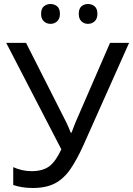

<svg xmlns="http://www.w3.org/2000/svg" viewBox="-20 -928 664 958"><path d="M396 -203Q364 -132 331.5 -84.5Q299 -37 255 -13.5Q211 10 143 10Q115 10 90.5 6Q66 2 46 -5V-94Q66 -85 89 -79.5Q112 -74 137 -74Q193 -74 225.5 -98Q258 -122 286 -183L11 -714H110L309 -321Q314 -311 321 -295.5Q328 -280 333 -266H337Q341 -277 347 -292.5Q353 -308 357 -318L529 -714H624ZM185 -859Q185 -885 199 -896.5Q213 -908 232 -908Q251 -908 265 -896.5Q279 -885 279 -859Q279 -834 265 -821.5Q251 -809 232 -809Q213 -809 199 -821.5Q185 -834 185 -859ZM373 -859Q373 -885 386.5 -896.5Q400 -908 419 -908Q438 -908 452 -896.5Q466 -885 466 -859Q466 -834 452 -821.5Q438 -809 419 -809Q400 -809 386.5 -821.5Q373 -834 373 -859Z"/></svg>

Font: Go Noto Current
Style: Regular
Weight: 400
Designer: Monotype Design Team
Foundry: Monotype Imaging Inc.
Version: Version 2.007; ttfautohint (v1.8) -l 8 -r 50 -G 200 -x 14 -D